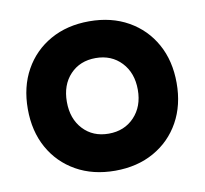

<svg xmlns="http://www.w3.org/2000/svg" viewBox="-63 -568 691 648"><g transform="rotate(-10 282.0 -244.0)"><path d="M282 12Q206 12 148.5 -20.5Q91 -53 59 -110.5Q27 -168 27 -244Q27 -320 59 -377.5Q91 -435 148.5 -467.5Q206 -500 282 -500Q358 -500 415.5 -467.5Q473 -435 505 -377.5Q537 -320 537 -244Q537 -168 505 -110.5Q473 -53 415.5 -20.5Q358 12 282 12ZM282 -115Q336 -115 370 -151Q404 -187 404 -244Q404 -302 370 -338Q336 -374 282 -374Q228 -374 194.5 -338.5Q161 -303 161 -245Q161 -187 194.5 -151Q228 -115 282 -115Z"/></g></svg>

Font: Gabarito SemiBold
Style: Regular
Weight: 600
Designer: Leandro Assis / Alvaro Franca / Felipe Casaprima
Foundry: Naipe Foundry
Version: Version 1.000